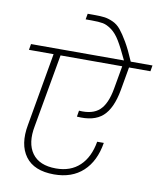

<svg xmlns="http://www.w3.org/2000/svg" viewBox="-100 -1051 947 1113"><g transform="rotate(10 373.5 -494.5)"><path d="M294 -19Q176 -19 125 -88.5Q74 -158 96 -276L171 -705H26L32 -740H579Q547 -809 523.5 -848Q500 -887 472.5 -907Q445 -927 421 -931.5Q397 -936 354 -936H319L325 -970H360Q401 -970 424 -967Q447 -964 474 -952Q501 -940 521.5 -915Q542 -890 566.5 -848Q591 -806 619 -740H747L741 -705H615L591 -568Q571 -457 519 -410.5Q467 -364 367 -372L373 -408Q453 -402 494 -440Q535 -478 551 -569L575 -705H212L136 -276Q116 -173 158.5 -114Q201 -55 299 -55Q385 -55 438.5 -105.5Q492 -156 508 -249H547Q529 -139 464 -79Q399 -19 294 -19Z"/></g></svg>

Font: Poppins ExtraLight
Style: Italic
Weight: 275
Italic angle: -10°
Designer: Ninad Kale (Devanagari), Jonny Pinhorn (Latin)
Foundry: Indian Type Foundry
Version: Version 3.200;PS 1.000;hotconv 16.6.54;makeotf.lib2.5.65590